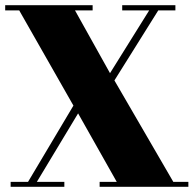

<svg xmlns="http://www.w3.org/2000/svg" viewBox="-26 -720 757 740"><path d="M700 0H358V-19H424L275 -283L116 -19H222V0H15V-19H82L257 -313L48 -680H-6V-700H331V-680H263L398 -438L549 -680H445V-700H650V-680H584L415 -410L642 -19H700Z"/></svg>

Font: Abril Fatface
Style: Regular
Weight: 400
Designer: Veronika Burian, Jos Scaglione
Foundry: TypeTogether
Version: Version 1.001